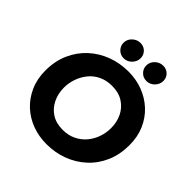

<svg xmlns="http://www.w3.org/2000/svg" viewBox="-234 -1082 1272 1272"><g transform="rotate(45 402.0 -445.5)"><path d="M395 12Q323 12 260 -11.5Q197 -35 149 -79.5Q101 -124 73 -187Q45 -250 45 -328Q45 -417 76.5 -488Q108 -559 163 -609.5Q218 -660 289 -686.5Q360 -713 440 -713Q512 -713 575 -689Q638 -665 686 -620.5Q734 -576 761.5 -513.5Q789 -451 789 -372Q789 -284 758 -213Q727 -142 672 -91.5Q617 -41 546 -14.5Q475 12 395 12ZM404 -131Q456 -131 497 -151Q538 -171 566 -204.5Q594 -238 608.5 -280Q623 -322 623 -366Q623 -422 600.5 -468Q578 -514 535 -541.5Q492 -569 430 -569Q378 -569 337 -549.5Q296 -530 268.5 -496Q241 -462 226.5 -420.5Q212 -379 212 -335Q212 -279 234.5 -232.5Q257 -186 299.5 -158.5Q342 -131 404 -131ZM567 -752Q536 -752 515 -773.5Q494 -795 494 -824Q494 -857 518.5 -880Q543 -903 575 -903Q606 -903 626.5 -882.5Q647 -862 647 -832Q647 -800 623.5 -776Q600 -752 567 -752ZM354 -752Q323 -752 302 -773.5Q281 -795 281 -824Q281 -857 305.5 -880Q330 -903 362 -903Q393 -903 413.5 -882.5Q434 -862 434 -832Q434 -800 410.5 -776Q387 -752 354 -752Z"/></g></svg>

Font: MuseoModerno Thin
Style: Bold Italic
Weight: 700
Italic angle: -9°
Version: Version 1.003